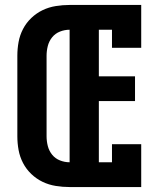

<svg xmlns="http://www.w3.org/2000/svg" viewBox="-20 -755 640 775"><path d="M261 0Q233 0 205 -4.5Q177 -9 152 -21Q127 -33 106.5 -52.5Q86 -72 73 -97Q60 -122 55 -149.5Q50 -177 50 -205V-530Q50 -558 55 -585.5Q60 -613 73 -638Q86 -663 106.5 -682.5Q127 -702 152 -714Q177 -726 205 -730.5Q233 -735 261 -735H550V-562H432V-635H379V-447H525V-347H379V-100H432V-173H550V0ZM261 -100V-635Q241 -635 222 -627.5Q203 -620 190.5 -604.5Q178 -589 173 -569.5Q168 -550 168 -530V-205Q168 -185 173 -165.5Q178 -146 190.5 -130.5Q203 -115 222 -107.5Q241 -100 261 -100Z"/></svg>

Font: Iosevka Slab Extended
Style: Bold
Weight: 700
Width: 7
Monospace: yes
Designer: Belleve Invis
Foundry: Belleve Invis
Version: Version 11.1.0; ttfautohint (v1.8.3)